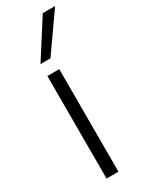

<svg xmlns="http://www.w3.org/2000/svg" viewBox="-208 -828 670 866"><g transform="rotate(-30 127.5 -395.0)"><path d="M67 0V-534H129V0ZM67 -596 191 -790H255L119 -596Z"/></g></svg>

Font: Georama Light
Style: Regular
Weight: 300
Designer: Jean-Baptiste Levee
Foundry: Production Type
Version: Version 1.000